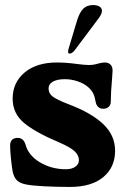

<svg xmlns="http://www.w3.org/2000/svg" viewBox="-20 -729 505 759"><path d="M82 0Q58 -5 47 -16Q35 -28 30 -51Q27 -67 23.5 -100Q20 -133 20 -154Q20 -169 28 -176.5Q36 -184 50 -184Q74 -184 82 -154Q87 -136 100.5 -119Q114 -102 135 -89Q182 -60 240 -60Q264 -60 278 -70Q292 -80 292 -96Q292 -115 275 -131Q258 -147 214 -166Q119 -206 74.5 -243.5Q30 -281 30 -339Q30 -403 77.5 -442.5Q125 -482 205 -482Q241 -482 285 -476Q317 -472 331 -472Q351 -472 369 -478Q385 -482 394 -482Q411 -482 419 -471Q425 -464 425 -449Q425 -442 423 -418Q418 -363 418 -328Q418 -314 409.5 -306.5Q401 -299 389 -299Q376 -299 368 -306.5Q360 -314 358 -327Q355 -346 348.5 -359.5Q342 -373 328 -385Q312 -399 287 -407.5Q262 -416 236 -416Q207 -416 189.5 -406.5Q172 -397 172 -379Q172 -360 188 -347.5Q204 -335 251 -317Q341 -283 388 -238.5Q435 -194 435 -133Q435 -68 388.5 -29Q342 10 256 10Q206 10 156 7.5Q106 5 82 0ZM249 -526 251 -536 285 -649Q295 -681 309.5 -695Q324 -709 348 -709Q364 -709 373.5 -703Q383 -697 383 -686Q383 -675 371 -658L278 -534Q266 -517 255 -517Q249 -517 249 -526Z"/></svg>

Font: Raigarh
Style: Bold
Weight: 700
Designer: jaikishan Patel
Foundry: MagicType
Version: Version 1.000